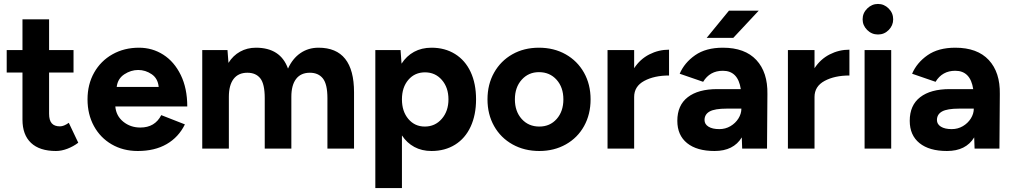

<svg xmlns="http://www.w3.org/2000/svg" viewBox="-20 -754 5140 974"><path d="M94 -147V-386H14V-500H94V-656H229V-500H353V-386H229V-177Q229 -144 242.5 -128.5Q256 -113 284 -113Q304 -113 329 -131L377 -30Q352 -11 322 0.5Q292 12 264 12Q181 12 137.5 -29Q94 -70 94 -147Z M424 -250Q424 -326 457.5 -385.5Q491 -445 550.5 -478.5Q610 -512 685 -512Q753 -512 808.5 -476.5Q864 -441 897 -373.5Q930 -306 930 -214H565Q569 -166 605.5 -136.5Q642 -107 692 -107Q766 -107 798 -170L918 -123Q886 -58 825.5 -23Q765 12 679 12Q605 12 547 -21.5Q489 -55 456.5 -114.5Q424 -174 424 -250ZM785 -313Q781 -356 749.5 -377.5Q718 -399 681 -399Q644 -399 610.5 -377Q577 -355 572 -313Z M1006 -500H1134L1139 -435Q1162 -472 1198 -492Q1234 -512 1278 -512Q1403 -512 1441 -406Q1464 -457 1504 -484.5Q1544 -512 1596 -512Q1776 -512 1776 -286V0H1641V-256Q1641 -327 1618 -356Q1595 -385 1552 -385Q1506 -385 1482 -353.5Q1458 -322 1458 -263V0H1323V-256Q1323 -328 1300.5 -356.5Q1278 -385 1235 -385Q1189 -385 1165 -353.5Q1141 -322 1141 -263V0H1006Z M1884 -500H2012L2017 -431Q2042 -470 2080.5 -491Q2119 -512 2169 -512Q2237 -512 2288.5 -480Q2340 -448 2367.5 -389Q2395 -330 2395 -250Q2395 -171 2367.5 -111.5Q2340 -52 2288.5 -20Q2237 12 2169 12Q2120 12 2082 -8.5Q2044 -29 2019 -67V200H1884ZM2135 -112Q2187 -112 2221 -151Q2255 -190 2255 -250Q2255 -310 2221.5 -348.5Q2188 -387 2136 -387Q2084 -387 2051.5 -349Q2019 -311 2019 -250Q2019 -189 2051.5 -150.5Q2084 -112 2135 -112Z M2453 -250Q2453 -326 2486.5 -385.5Q2520 -445 2579 -478.5Q2638 -512 2714 -512Q2790 -512 2849.5 -478.5Q2909 -445 2942.5 -385.5Q2976 -326 2976 -250Q2976 -174 2943 -114.5Q2910 -55 2850.5 -21.5Q2791 12 2716 12Q2640 12 2580 -21.5Q2520 -55 2486.5 -114.5Q2453 -174 2453 -250ZM2716 -112Q2770 -112 2804 -150.5Q2838 -189 2838 -250Q2838 -311 2803.5 -349.5Q2769 -388 2714 -388Q2661 -388 2626.5 -349.5Q2592 -311 2592 -250Q2592 -189 2626.5 -150.5Q2661 -112 2716 -112Z M3062 -500H3197V-408Q3227 -454 3274 -478Q3321 -502 3374 -502V-371Q3299 -371 3248 -343.5Q3197 -316 3197 -262V0H3062Z M3743 -57Q3701 12 3605 12Q3515 12 3465.5 -28Q3416 -68 3416 -141Q3416 -220 3469 -261Q3522 -302 3619 -302H3738Q3724 -395 3647 -395Q3581 -395 3547 -339L3428 -380Q3452 -436 3506.5 -474Q3561 -512 3647 -512Q3759 -512 3817 -449.5Q3875 -387 3873 -277L3871 0H3745ZM3629 -99Q3660 -99 3685.5 -114Q3711 -129 3726 -153Q3741 -177 3741 -203H3667Q3606 -203 3580 -188.5Q3554 -174 3554 -145Q3554 -124 3574 -111.5Q3594 -99 3629 -99ZM3678 -700H3829L3700 -562H3565Z M3977 -500H4112V-408Q4142 -454 4189 -478Q4236 -502 4289 -502V-371Q4214 -371 4163 -343.5Q4112 -316 4112 -262V0H3977Z M4366 -500H4501V0H4366ZM4356 -656Q4356 -688 4379.5 -711Q4403 -734 4434 -734Q4465 -734 4488 -711Q4511 -688 4511 -656Q4511 -625 4488.5 -602Q4466 -579 4434 -579Q4402 -579 4379 -602Q4356 -625 4356 -656Z M4922 -57Q4880 12 4784 12Q4694 12 4644.5 -28Q4595 -68 4595 -141Q4595 -220 4648 -261Q4701 -302 4798 -302H4917Q4903 -395 4826 -395Q4760 -395 4726 -339L4607 -380Q4631 -436 4685.5 -474Q4740 -512 4826 -512Q4938 -512 4996 -449.5Q5054 -387 5052 -277L5050 0H4924ZM4808 -99Q4839 -99 4864.5 -114Q4890 -129 4905 -153Q4920 -177 4920 -203H4846Q4785 -203 4759 -188.5Q4733 -174 4733 -145Q4733 -124 4753 -111.5Q4773 -99 4808 -99Z"/></svg>

Font: Oak Sans
Style: Bold
Weight: 700
Designer: Erik Kennedy, Walven
Foundry: Erik Kennedy, Walven
Version: Version 1.000